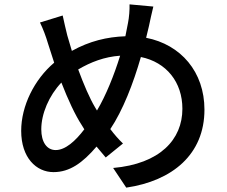

<svg xmlns="http://www.w3.org/2000/svg" viewBox="-20 -809 1040 879"><path d="M530 -554C502 -464 465 -372 424 -303L415 -318C391 -358 363 -423 338 -491C396 -525 458 -549 530 -554ZM267 -738 163 -706C178 -675 190 -643 200 -609L228 -522C137 -445 77 -324 77 -210C77 -87 146 -21 225 -21C299 -21 358 -63 422 -138L464 -88L543 -152C523 -171 503 -194 485 -218C542 -303 590 -426 625 -548C742 -524 815 -433 815 -311C815 -170 712 -59 498 -40L558 50C769 19 916 -102 916 -307C916 -480 808 -605 649 -636L662 -690C667 -712 675 -753 682 -779L573 -789C574 -766 571 -728 566 -704L554 -643C470 -640 390 -621 309 -576L288 -647C281 -676 273 -709 267 -738ZM366 -217C325 -163 279 -122 235 -122C194 -122 169 -159 169 -217C169 -288 204 -371 261 -431C291 -354 324 -282 355 -235Z"/></svg>

Font: Noto Sans JP Medium
Style: Regular
Weight: 500
Designer: Ryoko NISHIZUKA 西塚涼子 (kana, bopomofo & ideographs); Paul D. Hunt (Latin, Greek & Cyrillic); Sandoll Communications 산돌커뮤니
Foundry: Adobe
Version: Version 2.004;hotconv 1.0.118;makeotfexe 2.5.65603